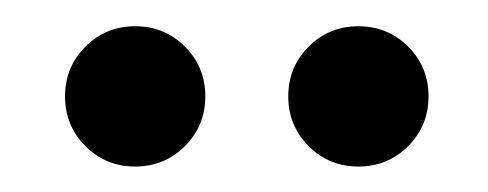

<svg xmlns="http://www.w3.org/2000/svg" viewBox="-20 -689 374 147"><path d="M45.4 -577.1Q29.8 -592.8 29.8 -615.2Q29.8 -637.7 45.4 -653.3Q61 -668.9 83.5 -668.9Q106 -668.9 121.6 -653.3Q137.2 -637.7 137.2 -615.2Q137.2 -592.8 121.6 -577.1Q106 -561.5 83.5 -561.5Q61 -561.5 45.4 -577.1ZM216.3 -577.1Q200.7 -592.8 200.7 -615.2Q200.7 -637.7 216.3 -653.3Q231.9 -668.9 254.4 -668.9Q276.9 -668.9 292.5 -653.3Q308.1 -637.7 308.1 -615.2Q308.1 -592.8 292.5 -577.1Q276.9 -561.5 254.4 -561.5Q231.9 -561.5 216.3 -577.1Z"/></svg>

Font: Flanker
Style: Regular
Weight: 400
Designer: Flanker
Foundry: Flanker
Version: Version 2.027